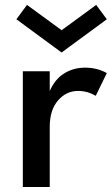

<svg xmlns="http://www.w3.org/2000/svg" viewBox="-20 -752 450 772"><path d="M180 0H71.8V-465.5H180V-385.9Q200.5 -433.2 237.7 -456.6Q275 -480 321.8 -480Q370.5 -480 409.5 -458.2L365 -366.8Q331.4 -386.4 294.1 -386.4Q246.4 -386.4 213.2 -348Q180 -309.5 180 -242.3ZM45.9 -674.5 88.6 -732.3 227.7 -630.5 366.8 -732.3 409.5 -674.5 227.7 -540.9Z"/></svg>

Font: Spartan MB SemBd
Style: Regular
Weight: 600
Designer: Matt Bailey, Mirko Velimirovic
Foundry: Matt Bailey
Version: Version 1.005